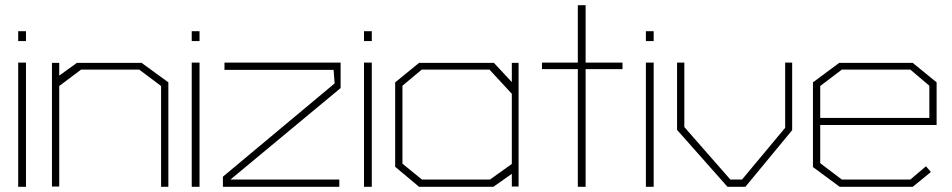

<svg xmlns="http://www.w3.org/2000/svg" viewBox="-20 -719 3665 739"><path d="M50 -561V-599H80V-561ZM50 0V-478H80V0Z M600 0V-388L516 -451H292L208 -388V-1H180V-477H208V-428L276 -477H525L628 -402V0Z M718 -561V-599H748V-561ZM718 0V-478H748V0Z M867 -28H1286V0H838V-39L1268 -398L1264 -450H844V-478H1291V-380Z M1381 -561V-599H1411V-561ZM1381 0V-478H1411V0Z M1950 -1V-50L1879 0H1593L1501 -77V-402L1593 -477H1881L1950 -403V-477H1976V-1ZM1950 -358 1864 -451H1603L1529 -389V-89L1604 -28H1866L1950 -88Z M2234 -453V0H2204V-453H2066V-478H2204V-699H2234V-478H2376V-453Z M2466 -561V-599H2496V-561ZM2466 0V-478H2496V0Z M2849 0H2780L2586 -219V-478H2614V-230L2791 -28H2836L3002 -227V-478H3029V-218Z M3137 -238V-91L3220 -28H3484L3544 -79L3563 -57L3493 0H3212L3109 -76V-402L3210 -477H3493L3585 -402V-238ZM3557 -389 3484 -451H3220L3137 -388V-265H3557Z"/></svg>

Font: Turret Road ExtraLight
Style: Regular
Weight: 275
Designer: Noponies
Foundry: Noponies
Version: Version 1.001; ttfautohint (v1.8)